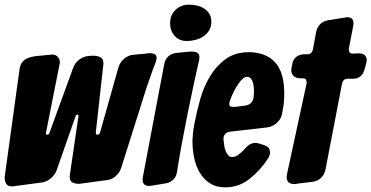

<svg xmlns="http://www.w3.org/2000/svg" viewBox="-40 -797 1594 824"><path d="M627 -527Q617 -502 607.5 -474.5Q598 -447 588 -418L480 -76Q473 -55 456 -40.5Q439 -26 418 -24L300 -8Q283 -8 271 -14Q259 -20 259 -40Q259 -45 260 -48L297 -300Q297 -305 292 -305Q287 -305 285 -300L203 -66Q195 -46 178 -31.5Q161 -17 140 -14L21 2Q18 3 12 3Q-7 3 -13.5 -8.5Q-20 -20 -20 -37L44 -501Q47 -519 55.5 -530Q64 -541 76.5 -546.5Q89 -552 103.5 -554.5Q118 -557 133 -558L143 -559Q151 -560 159 -560.5Q167 -561 175 -562Q178 -563 183 -563Q199 -563 208 -553Q217 -543 217 -529Q217 -525 216 -523L157 -226V-223Q157 -219 162 -219Q169 -219 172 -226L274 -506Q282 -528 300.5 -541.5Q319 -555 342 -557Q347 -557 351 -557.5Q355 -558 359 -558Q377 -558 390.5 -551.5Q404 -545 404 -524Q404 -519 403 -516L371 -227Q371 -219 378 -219Q386 -219 389 -227L468 -507Q475 -530 492.5 -545Q510 -560 533 -562L588 -567L598 -569Q610 -569 621 -566Q632 -563 632 -548Q632 -540 627 -527Z M867 -704Q867 -682 857.5 -666.5Q848 -651 833 -641Q818 -631 799.5 -626Q781 -621 762 -621Q729 -621 709.5 -643Q690 -665 690 -697Q690 -733 713.5 -755Q737 -777 772 -777Q789 -777 806 -773Q823 -769 836.5 -760Q850 -751 858.5 -737.5Q867 -724 867 -704ZM780 -576Q794 -576 805 -571.5Q816 -567 816 -550Q816 -547 814 -537Q806 -501 793 -442Q780 -383 766.5 -316Q753 -249 740.5 -181.5Q728 -114 720 -61Q718 -41 704.5 -27Q691 -13 671 -10L609 0Q606 1 600 1Q572 1 572 -26Q572 -33 573 -37L665 -523Q669 -543 683 -555.5Q697 -568 717 -570Z M1111 -118Q1079 -68 1032.5 -30.5Q986 7 927 7Q887 7 860 -11Q833 -29 816.5 -57.5Q800 -86 793 -121Q786 -156 786 -189Q786 -194 786 -198.5Q786 -203 787 -208Q788 -236 795 -269Q804 -317 819 -370.5Q834 -424 861 -469Q888 -514 928.5 -543.5Q969 -573 1028 -573H1038Q1079 -570 1106 -556Q1133 -542 1149.5 -518.5Q1166 -495 1173 -463.5Q1180 -432 1180 -396Q1180 -371 1177 -345Q1175 -336 1173.5 -326.5Q1172 -317 1170 -306Q1165 -284 1147 -268.5Q1129 -253 1105 -250L948 -232Q919 -228 919 -200Q920 -188 922 -174Q924 -160 928.5 -149Q933 -138 939.5 -130.5Q946 -123 956 -123Q969 -123 983 -133Q997 -143 1007 -154Q1024 -174 1035.5 -179Q1047 -184 1056 -184Q1059 -184 1069 -182L1094 -174Q1113 -167 1116 -157Q1119 -147 1119 -142Q1119 -132 1111 -118ZM1048 -377Q1050 -390 1050 -405.5Q1050 -421 1047.5 -434.5Q1045 -448 1038.5 -457.5Q1032 -467 1020 -467H1019Q1004 -467 983.5 -438Q963 -409 946 -363Q944 -355 944 -352Q944 -341 951 -339.5Q958 -338 966 -338L1014 -344Q1043 -349 1048 -377Z M1499 -568Q1519 -568 1526.5 -559Q1534 -550 1534 -539Q1534 -536 1532 -526L1525 -501Q1514 -459 1475 -459H1452Q1433 -459 1428 -439L1357 -70Q1346 -21 1296 -16L1244 -10L1233 -8Q1230 -7 1224 -7Q1190 -7 1190 -38Q1190 -41 1192 -51L1276 -440Q1276 -450 1273 -455.5Q1270 -461 1259 -461H1247Q1228 -462 1219 -472Q1210 -482 1210 -496Q1210 -501 1211 -504L1214 -521Q1217 -540 1230 -551.5Q1243 -563 1263 -564H1279Q1298 -564 1303 -585L1317 -661Q1321 -680 1334.5 -693.5Q1348 -707 1368 -710L1442 -722Q1445 -723 1451 -723Q1477 -723 1477 -697Q1477 -690 1476 -686L1457 -588Q1457 -578 1460 -572.5Q1463 -567 1474 -567Z"/></svg>

Font: Bangerz 2
Style: Regular
Weight: 400
Designer: vernon adams
Foundry: Vernon Adams
Version: Version 2.10;December 28, 2023;FontCreator 13.0.0.2683 64-bi